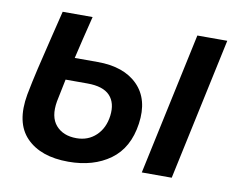

<svg xmlns="http://www.w3.org/2000/svg" viewBox="-64 -605 854 695"><g transform="rotate(10 363.0 -257.5)"><path d="M269 -366Q366 -366 417 -314.5Q468 -263 455 -172Q442 -81 380.5 -36.5Q319 8 227 8Q125 8 72.5 -46Q20 -100 39 -206Q48 -253 60 -304.5Q72 -356 89 -425Q106 -494 113 -523H223Q200 -431 185 -366ZM608 -523H718L606 0H496ZM348 -182Q354 -230 329 -256.5Q304 -283 246 -283H166Q153 -222 149 -200Q139 -142 165.5 -111.5Q192 -81 241 -81Q284 -81 313 -108.5Q342 -136 348 -182Z"/></g></svg>

Font: Raleway-v4020 SemiBold
Style: Italic
Weight: 600
Italic angle: -12°
Designer: Matt McInerney, Pablo Impallari, Rodrigo Fuenzalida
Foundry: Matt McInerney, Pablo Impallari, Rodrigo Fuenzalida
Version: Version 4.020;PS 004.020;hotconv 1.0.88;makeotf.lib2.5.64775